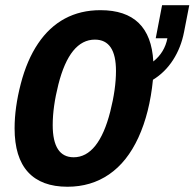

<svg xmlns="http://www.w3.org/2000/svg" viewBox="-20 -708 748 738"><path d="M239.3 9.8Q139.2 9.8 87.6 -46.6Q36.1 -103 36.1 -214.8Q36.1 -294.4 59.8 -385.7Q83.5 -477.1 126.2 -540.5Q168.9 -604 229.2 -636.5Q289.6 -668.9 366.2 -668.9Q558.6 -668.9 569.3 -471.7Q612.8 -506.3 623.5 -561H578.6L603 -688H707.5L687.5 -585.4Q675.8 -524.9 645 -477.3Q614.3 -429.7 567.9 -401.4Q555.2 -273.4 512 -179.4Q468.8 -85.4 399.4 -37.8Q330.1 9.8 239.3 9.8ZM425.8 -435.5Q425.8 -555.7 344.7 -555.7Q296.4 -555.7 261.2 -512.5Q226.1 -469.2 204.3 -383.1Q182.6 -296.9 182.6 -227.5Q182.6 -103.5 263.2 -103.5Q311 -103.5 346.4 -147.9Q381.8 -192.4 403.8 -279.1Q425.8 -365.7 425.8 -435.5Z"/></svg>

Font: Cousine
Style: Bold Italic
Weight: 700
Italic angle: -12°
Monospace: yes
Designer: Steve Matteson
Foundry: Ascender Corporation
Version: Version 1.20